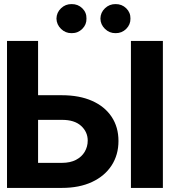

<svg xmlns="http://www.w3.org/2000/svg" viewBox="-20 -919 907 939"><path d="M111.5 -453.3H282.6Q368.2 -453.3 430.2 -425.8Q492.2 -398.3 525.8 -347.9Q559.4 -297.6 559.4 -229.5Q559.4 -161.7 525.8 -109.9Q492.2 -58.1 430.2 -29.1Q368.2 0 282.6 0H14.3V-718.8H166.2V-122.5H282.6Q323.4 -122.5 351.6 -137.2Q379.8 -151.9 394.4 -176.9Q409 -201.9 409 -231.4Q409 -273.9 376.5 -303.5Q343.9 -333.1 282.6 -332.8H111.5ZM776.6 -718.8V0H620.3V-718.8ZM330.3 -756.8Q300.1 -756.5 278.5 -777.7Q256.8 -798.9 256.1 -828.1Q256.8 -857.9 278.5 -878.6Q300.1 -899.3 330.3 -899Q361.1 -899.3 382.4 -878.6Q403.7 -857.9 402.9 -828.1Q403.7 -798.9 382.4 -777.7Q361.1 -756.5 330.3 -756.8ZM545.3 -756.8Q515.1 -756.5 493.4 -777.7Q471.6 -798.9 471.1 -828.1Q471.6 -857.9 493.4 -878.6Q515.1 -899.3 545.3 -899Q575.9 -899.3 597.2 -878.6Q618.5 -857.9 618 -828.1Q618.5 -798.9 597.2 -777.7Q575.9 -756.5 545.3 -756.8Z"/></svg>

Font: Inter Display V
Style: Regular
Weight: 400
Designer: Rasmus Andersson
Foundry: rsms
Version: Version 3.015;git-src